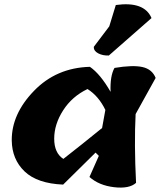

<svg xmlns="http://www.w3.org/2000/svg" viewBox="-20 -862 738 882"><path d="M695 -504 603 -338Q596 -201 605 -22Q574 6 504.5 -2Q435 -10 391 -49L434 -146L419 -161Q299 -43 270 -14Q151 -19 93 -74.5Q35 -130 34 -217Q33 -338 136 -444.5Q239 -551 393 -555Q441 -522 488 -440Q485 -513 506 -550Q590 -564 634.5 -554Q679 -544 695 -504ZM271 -132Q357 -199 449 -274L464 -357Q433 -421 382 -453Q311 -419 270 -355Q229 -291 229 -225Q229 -159 271 -132ZM676 -779 480 -607Q452 -606 431 -617Q410 -628 411 -647L482 -741L512 -839Q643 -857 676 -779Z"/></svg>

Font: Tillana
Style: Bold
Weight: 700
Designer: Lipi Raval (Devanagari, Latin), Jonny Pinhorn (Latin)
Foundry: Indian Type Foundry
Version: Version 2.002;PS 1.0;hotconv 1.0.79;makeotf.lib2.5.61930; tt